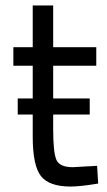

<svg xmlns="http://www.w3.org/2000/svg" viewBox="-20 -673 394 704"><path d="M333 -432H175V-312H309V-253H175V-199Q175 -113 187 -86.5Q199 -60 247 -60L336 -65L340 0Q274 11 239 11Q160 11 130 -27.5Q100 -66 100 -172V-253H45V-312H100V-432H29V-500H100V-653H175V-500H333Z"/></svg>

Font: Titillium Web
Style: Regular
Weight: 400
Version: Version 1.001;PS 57.000;hotconv 1.0.70;makeotf.lib2.5.55311